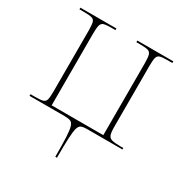

<svg xmlns="http://www.w3.org/2000/svg" viewBox="-172 -668 965 1011"><g transform="rotate(30 310.0 -163.0)"><path d="M305 210Q305 135 303 92.5Q301 50 295 30Q289 10 276 5Q263 0 241 0H27V-10H54Q87 -10 102 -14Q117 -18 121 -34Q125 -50 125 -85V-451Q125 -486 121 -502Q117 -518 102 -522Q87 -526 54 -526H27V-536H246V-526H224Q191 -526 176.5 -522Q162 -518 157.5 -502Q153 -486 153 -451V-15H467V-451Q467 -486 462.5 -502Q458 -518 443 -522Q428 -526 395 -526H373V-536H592V-526H566Q533 -526 518 -522Q503 -518 499 -502Q495 -486 495 -451V-85Q495 -49 500.5 -33.5Q506 -18 523.5 -13.5Q541 -9 577 -9H592V0H375Q355 0 342.5 5Q330 10 324.5 30Q319 50 317 92.5Q315 135 315 210Z"/></g></svg>

Font: Noto Serif Display SemiCondensed Thin
Style: Regular
Weight: 100
Width: 4
Designer: Monotype Design Team
Foundry: Monotype Imaging Inc.
Version: Version 2.009